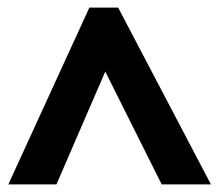

<svg xmlns="http://www.w3.org/2000/svg" viewBox="-20 -737 577 507"><path d="M2 -250 216 -717H292L537 -250H407L258 -548L129 -250Z"/></svg>

Font: Noto Sans Meetei Mayek ExtraBold
Style: Regular
Weight: 800
Designer: Monotype Design Team and Neelakash Kshetrimayum
Foundry: Monotype Imaging Inc.
Version: Version 2.002; ttfautohint (v1.8.4.7-5d5b)